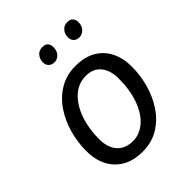

<svg xmlns="http://www.w3.org/2000/svg" viewBox="-207 -849 977 977"><g transform="rotate(-45 281.5 -361.0)"><path d="M248 8Q155 8 101.5 -47.5Q48 -103 48 -198Q48 -260 65 -321Q82 -382 115.5 -432Q149 -482 199.5 -512.5Q250 -543 316 -543Q410 -543 463 -487.5Q516 -432 516 -336Q516 -275 499 -214Q482 -153 448.5 -103Q415 -53 365 -22.5Q315 8 248 8ZM253 -65Q300 -65 339.5 -98.5Q379 -132 402.5 -195Q426 -258 426 -346Q426 -376 415.5 -404.5Q405 -433 381 -451.5Q357 -470 317 -470Q262 -470 221.5 -432.5Q181 -395 159 -332.5Q137 -270 137 -195Q137 -133 167.5 -99Q198 -65 253 -65ZM433 -631Q415 -631 403 -642Q391 -653 391 -673Q391 -696 405 -713Q419 -730 444 -730Q464 -730 474 -719Q484 -708 484 -690Q484 -662 468 -646.5Q452 -631 433 -631ZM254 -631Q235 -631 223 -642Q211 -653 211 -673Q211 -696 225 -713Q239 -730 264 -730Q285 -730 294.5 -719Q304 -708 304 -690Q304 -662 288.5 -646.5Q273 -631 254 -631Z"/></g></svg>

Font: BC Sans
Style: Italic
Weight: 400
Italic angle: -12°
Designer: Monotype Design Team
Designer: Province of B.C.
Foundry: Monotype Imaging Inc.
Version: Version 2.000;GOOG;noto-source:20170915:90ef993387c0